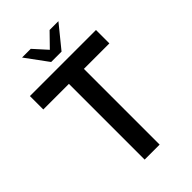

<svg xmlns="http://www.w3.org/2000/svg" viewBox="-272 -1027 1124 1124"><g transform="rotate(-45 289.5 -465.0)"><path d="M228 -627H16V-738H563V-627H352V0H228ZM143 -930H215L290 -847L371 -930H444L331 -791H245Z"/></g></svg>

Font: Exo SemiBold
Style: Regular
Weight: 600
Designer: Natanael Gama
Foundry: Natanael Gama
Version: Version 1.500